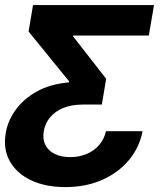

<svg xmlns="http://www.w3.org/2000/svg" viewBox="-24 -556 682 778"><path d="M240.7 202.1Q160.2 202.1 102.1 174.6Q43.9 147 16.1 97.9Q-11.7 48.8 -1 -15.1Q6.8 -64.9 38.3 -109.4Q69.8 -153.8 124 -184.6Q178.2 -215.3 255.4 -222.2L255.9 -226.6L91.8 -428.2L109.9 -535.6H600.1L579.1 -412.1H272.5L272 -408.7L406.2 -236.8L388.7 -132.3H312.5Q266.6 -132.3 232.9 -118.7Q199.2 -105 179 -80.6Q158.7 -56.2 153.3 -23.9Q147.9 7.8 159.9 31.5Q171.9 55.2 198 67.9Q224.1 80.6 260.7 80.6Q296.9 80.6 327.1 67.9Q357.4 55.2 377.9 31.5Q398.4 7.8 405.3 -24.4H553.7Q541 41.5 498.5 92.5Q456.1 143.6 389.9 172.9Q323.7 202.1 240.7 202.1Z"/></svg>

Font: Inter 20pt
Style: Bold Italic
Weight: 700
Italic angle: -9.3988°
Version: Version 4.001;git-66647c0bb